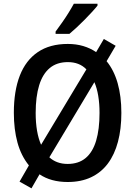

<svg xmlns="http://www.w3.org/2000/svg" viewBox="-20 -959 719 1022"><path d="M626 -357.9Q626 -272.5 607.9 -204.3Q589.8 -136.2 554.2 -88.6Q518.6 -41 465.1 -15.6Q411.6 9.8 340.3 9.8Q295.4 9.8 258.1 -0.5Q220.7 -10.7 190.4 -31.2L147.5 43.5L84 7.8L133.8 -78.6Q92.3 -129.9 73 -200.2Q53.7 -270.5 53.7 -358.9Q53.7 -474.6 85.4 -556.4Q117.2 -638.2 181.2 -681.6Q245.1 -725.1 340.8 -725.1Q385.3 -725.1 423.1 -713.9Q460.9 -702.6 491.7 -681.6L532.7 -751.5L595.7 -715.3L547.4 -633.3Q586.4 -585.9 606.2 -516.4Q626 -446.8 626 -357.9ZM509.8 -357.9Q509.8 -407.2 502.9 -448.7Q496.1 -490.2 482.4 -521.5L242.7 -121.6Q261.2 -104.5 285.6 -95.5Q310.1 -86.4 339.8 -86.4Q398.4 -86.4 436 -117.9Q473.6 -149.4 491.7 -210.2Q509.8 -271 509.8 -357.9ZM169.9 -357.9Q169.9 -305.7 177.2 -263.2Q184.6 -220.7 198.7 -188.5L439.9 -589.8Q420.9 -609.4 396.2 -618.9Q371.6 -628.4 341.3 -628.4Q282.7 -628.4 244.9 -596.9Q207 -565.4 188.5 -505.1Q169.9 -444.8 169.9 -357.9ZM499 -939V-929.2Q487.8 -915 469.7 -895.3Q451.7 -875.5 430.4 -854Q409.2 -832.5 387.9 -812.7Q366.7 -793 349.6 -778.8H275.9V-791Q293 -814 310.8 -839.4Q328.6 -864.7 344.7 -890.6Q360.8 -916.5 373 -939Z"/></svg>

Font: Open Sans SemiCondensed SemiBold
Style: Regular
Weight: 600
Width: 4
Designer: Monotype Design Team
Foundry: Monotype Imaging Inc.
Version: Version 3.000